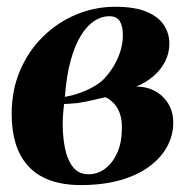

<svg xmlns="http://www.w3.org/2000/svg" viewBox="-20 -537 552 568"><path d="M219.5 10.5Q166 10.5 127 -4Q88 -18.5 63 -46.2Q38 -74 26.2 -112.8Q14.5 -151.5 14.5 -199Q14.5 -270.5 39.5 -328.8Q64.5 -387 107.8 -429.2Q151 -471.5 206 -494.2Q261 -517 320.5 -517Q379.5 -517 414.8 -501.8Q450 -486.5 465.5 -461.8Q481 -437 481 -408.5Q481 -379 468 -354.2Q455 -329.5 433 -310.8Q411 -292 383 -281Q414 -281 438.8 -267.5Q463.5 -254 478 -230Q492.5 -206 492.5 -174.5Q492.5 -136 474 -102.5Q455.5 -69 420.5 -43.5Q385.5 -18 334.8 -3.8Q284 10.5 219.5 10.5ZM241.5 -21.5Q269 -21.5 291 -38Q313 -54.5 326.5 -84.2Q340 -114 340.5 -154Q341.5 -180.5 335.2 -199.2Q329 -218 317.8 -230.2Q306.5 -242.5 292 -249.5Q280 -247 265.8 -243.5Q251.5 -240 237 -237Q222.5 -234 208 -232Q199 -231.5 189.2 -230.5Q179.5 -229.5 169.5 -229.5Q168 -217.5 166.8 -201.5Q165.5 -185.5 165.5 -170.5Q165.5 -132.5 172.2 -98.5Q179 -64.5 195.8 -43Q212.5 -21.5 241.5 -21.5ZM172 -250.5Q197 -255 219.2 -263.2Q241.5 -271.5 259.2 -282Q277 -292.5 286.5 -302.5Q305.5 -322.5 318 -344.2Q330.5 -366 337 -388.5Q343.5 -411 343.5 -432.5Q343.5 -459.5 334.5 -474.2Q325.5 -489 303 -489Q280 -489 258.5 -474.8Q237 -460.5 219 -431.2Q201 -402 188.8 -357.2Q176.5 -312.5 172 -250.5Z"/></svg>

Font: Merriweather 144pt ExtraBold
Style: Italic
Weight: 800
Italic angle: -7.8°
Version: Version 2.101